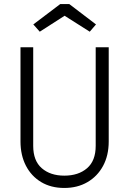

<svg xmlns="http://www.w3.org/2000/svg" viewBox="-20 -921 640 951"><path d="M518.5 -687V-220.5Q518.5 -151 490.5 -99.2Q462.5 -47.5 413 -18.8Q363.5 10 298.5 10Q232.5 10 183.8 -19.2Q135 -48.5 108.2 -100.5Q81.5 -152.5 81.5 -220.5V-687H144.5V-198.5Q144.5 -124.5 187 -87.8Q229.5 -51 298.5 -51Q368.5 -51 411.2 -87.8Q454 -124.5 454 -198.5V-687ZM323 -901 455.5 -800 424.5 -764 300 -843 177 -764 145 -800 278.5 -901Z"/></svg>

Font: Fira Code Light Light
Style: Regular
Weight: 300
Monospace: yes
Version: Version 5.002